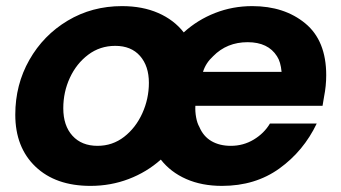

<svg xmlns="http://www.w3.org/2000/svg" viewBox="-20 -596 1116 628"><path d="M1047 -350Q1047 -315 1040 -280L1035 -250H619Q618 -231 621.5 -212Q625 -193 632 -181Q645 -150 671.5 -134.5Q698 -119 735 -119Q776 -119 810 -139.5Q844 -160 863 -192H1016Q973 -102 894 -45Q815 12 706 12Q640 12 589 -10.5Q538 -33 506 -74Q460 -33 401 -10.5Q342 12 276 12Q162 12 96 -51Q30 -114 30 -221Q30 -319 76 -400Q122 -481 201.5 -528.5Q281 -576 379 -576Q446 -576 497.5 -553.5Q549 -531 581 -490Q626 -531 683.5 -553.5Q741 -576 805 -576Q910 -576 978.5 -519.5Q1047 -463 1047 -350ZM901 -361Q898 -394 886 -412Q857 -458 790 -458Q722 -458 677 -412Q653 -390 644 -361ZM467 -325Q467 -380 438 -413Q409 -446 357 -446Q307 -446 268.5 -417Q230 -388 208.5 -341.5Q187 -295 187 -242Q187 -185 217 -152Q247 -119 299 -119Q348 -119 386 -148.5Q424 -178 445.5 -225.5Q467 -273 467 -325Z"/></svg>

Font: Open Sauce One ExtraBold Italic
Style: Regular
Weight: 800
Italic angle: -10°
Designer: Alfredo Marco Pradil
Foundry: Creative Sauce Fz LLC
Version: Version 1.477